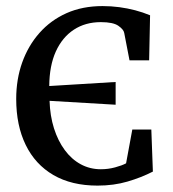

<svg xmlns="http://www.w3.org/2000/svg" viewBox="-20 -584 556 616"><path d="M293 11.5Q209.5 11.5 151.2 -22.5Q93 -56.5 62.5 -119Q32 -181.5 32 -266.5Q32 -329.5 51.2 -383.5Q70.5 -437.5 106.5 -478.2Q142.5 -519 193.5 -541.8Q244.5 -564.5 309 -564.5Q336.5 -564.5 362.8 -561Q389 -557.5 413.8 -551Q438.5 -544.5 461.5 -535L458.5 -390.5H395.5L378.5 -478.5Q376.5 -489.5 359.8 -501.2Q343 -513 303.5 -513Q254 -513 217 -488.8Q180 -464.5 159.2 -419Q138.5 -373.5 138 -308L351 -321V-248L139 -260.5Q140.5 -212.5 153.2 -172.2Q166 -132 187.8 -102.5Q209.5 -73 239 -57Q268.5 -41 303.5 -41Q327 -41 349.2 -47Q371.5 -53 384.5 -60L404.5 -168.5H465.5L470.5 -33.5Q433.5 -14.5 389.2 -1.5Q345 11.5 293 11.5Z"/></svg>

Font: Merriweather 28pt
Style: Regular
Weight: 400
Version: Version 2.100